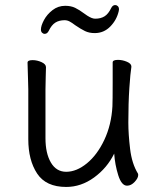

<svg xmlns="http://www.w3.org/2000/svg" viewBox="-20 -722 630 760"><path d="M355 -591Q333 -591 316.5 -599Q300 -607 278 -622Q265 -632 255.5 -637Q246 -642 236 -642Q214 -642 199 -632.5Q184 -623 173 -600Q167 -588 157 -588Q151 -588 146.5 -592.5Q142 -597 142 -605Q142 -620 154 -642.5Q166 -665 188 -682Q210 -699 238 -699Q261 -699 277.5 -691Q294 -683 314 -668Q316 -666 325.5 -660Q335 -654 342.5 -651Q350 -648 357 -648Q379 -648 394 -657.5Q409 -667 420 -690Q426 -702 436 -702Q442 -702 446.5 -697.5Q451 -693 451 -685Q451 -681 450 -678Q442 -643 416.5 -617Q391 -591 355 -591ZM488 -237Q488 -191 495 -132.5Q502 -74 526 -35Q527 -33 527 -29Q527 -17 513 -2Q499 13 483 13Q461 13 448 -28.5Q435 -70 432 -114Q404 -57 352.5 -19.5Q301 18 242 18Q162 18 127 -35Q92 -88 92 -171V-368L91 -406L89 -474Q89 -484 109 -484Q127 -484 144.5 -476Q162 -468 162 -456Q162 -435 161 -419L160 -368V-175Q160 -115 181.5 -78.5Q203 -42 242 -42Q283 -42 324 -75.5Q365 -109 393 -168.5Q421 -228 425 -301Q426 -322 426 -395V-475Q426 -485 447 -485Q465 -485 482.5 -477.5Q500 -470 500 -459V-457Q496 -433 492 -373Q488 -313 488 -237Z"/></svg>

Font: Iansui
Style: Regular
Weight: 400
Designer: But Ko / Fontworks Inc.
Foundry: zi-hi.com / Fontworks Inc.
Version: Version 1.002